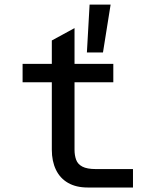

<svg xmlns="http://www.w3.org/2000/svg" viewBox="-20 -834 690 854"><path d="M370 0Q318.5 0 282.8 -20.5Q247 -41 228.8 -79Q210.5 -117 210.5 -168V-654L311.5 -709V-168Q311.5 -143.5 318.5 -123.8Q325.5 -104 346.2 -93Q367 -82 406.5 -82H571.5V0ZM80.5 -468V-550H484V-468ZM366.5 -600.5 378.5 -813.5H472L438 -600.5Z"/></svg>

Font: Azeret Mono Thin
Style: Regular
Weight: 100
Designer: Martin Vácha
Foundry: Displaay
Version: Version 1.002